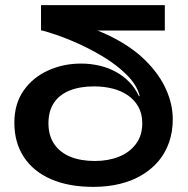

<svg xmlns="http://www.w3.org/2000/svg" viewBox="-20 -717 735 749"><path d="M344 12Q248 12 179 -18Q110 -48 73 -104.5Q36 -161 36 -238Q36 -312 72 -363.5Q108 -415 167.5 -442Q227 -469 296 -469Q333 -469 367.5 -461Q402 -453 431.5 -437Q461 -421 484 -397.5Q507 -374 522 -342H525Q515 -384 476 -423.5Q437 -463 380.5 -497Q324 -531 261 -557.5Q198 -584 141 -599L211 -639Q325 -618 409 -576.5Q493 -535 547 -481.5Q601 -428 627.5 -369Q654 -310 654 -252Q654 -204 640 -163Q626 -122 599.5 -90Q573 -58 535 -35Q497 -12 449 0Q401 12 344 12ZM350 -89Q402 -89 443.5 -105.5Q485 -122 510 -155Q535 -188 535 -236Q535 -273 520 -300Q505 -327 479 -345Q453 -363 419 -371.5Q385 -380 347 -380Q292 -380 252 -364Q212 -348 190.5 -316Q169 -284 169 -236Q169 -188 191.5 -155Q214 -122 254.5 -105.5Q295 -89 350 -89ZM623 -697V-598H140V-697Z"/></svg>

Font: Syne
Style: Bold
Weight: 700
Designer: Lucas Descroix
Foundry: Bonjour Monde
Version: Version 2.200